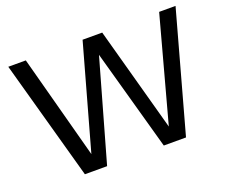

<svg xmlns="http://www.w3.org/2000/svg" viewBox="-120 -929 1322 1117"><g transform="rotate(-20 541.5 -370.0)"><path d="M228.5 0 23.5 -740H132L317 -49H290.5L483.5 -740H605L794.5 -49H770L957.5 -740H1059L854.5 0H717L529.5 -674H557L366 0Z"/></g></svg>

Font: Encode Sans Condensed Thin Medium
Style: Regular
Weight: 500
Version: Version 3.002